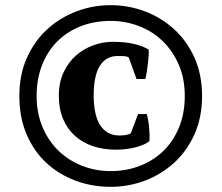

<svg xmlns="http://www.w3.org/2000/svg" viewBox="-20 -662 859 744"><path d="M515 -220H549Q551 -212 553.5 -199.5Q556 -187 557.5 -172Q559 -157 559.5 -142Q560 -127 559 -115Q542 -101 506.5 -91.5Q471 -82 430 -82Q381 -82 340.5 -95.5Q300 -109 270.5 -135.5Q241 -162 224.5 -201Q208 -240 208 -291Q208 -343 226.5 -382Q245 -421 274.5 -447Q304 -473 341.5 -486.5Q379 -500 417 -500Q465 -500 500 -491.5Q535 -483 556 -470Q557 -461 556 -446Q555 -431 553 -414.5Q551 -398 548.5 -382Q546 -366 543 -356H509L479 -439Q472 -444 460 -444.5Q448 -445 436 -445Q391 -445 367 -407Q343 -369 343 -291Q343 -258 348.5 -229.5Q354 -201 366 -180.5Q378 -160 397 -148.5Q416 -137 443 -137Q459 -137 471 -139.5Q483 -142 487 -146ZM409 1Q470 1 522.5 -19.5Q575 -40 613.5 -77.5Q652 -115 674 -169Q696 -223 696 -290Q696 -359 672 -413Q648 -467 608.5 -504.5Q569 -542 517 -561.5Q465 -581 409 -581Q346 -581 293.5 -560.5Q241 -540 203 -502.5Q165 -465 143.5 -411Q122 -357 122 -290Q122 -223 145 -169Q168 -115 207 -77.5Q246 -40 298 -19.5Q350 1 409 1ZM409 62Q337 62 272.5 38Q208 14 159.5 -31Q111 -76 83 -141.5Q55 -207 55 -290Q55 -373 84.5 -438.5Q114 -504 163.5 -549Q213 -594 276.5 -618Q340 -642 409 -642Q478 -642 541.5 -618Q605 -594 654.5 -549Q704 -504 733.5 -438.5Q763 -373 763 -290Q763 -207 733.5 -141.5Q704 -76 654.5 -31Q605 14 541.5 38Q478 62 409 62Z"/></svg>

Font: PTSerif
Style: Bold
Weight: 700
Designer: A.Korolkova, O.Umpeleva, V.Yefimov
Foundry: ParaType Ltd
Version: Version 1.000W OFL; ttfautohint (v1.2) -l 8 -r 50 -G 200 -x 